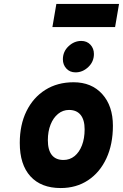

<svg xmlns="http://www.w3.org/2000/svg" viewBox="-20 -939 622 971"><path d="M287 12Q188 12 134 -47.2Q80 -106.5 80 -216Q80 -308 114 -377Q148 -446 209.2 -484.5Q270.5 -523 352 -523Q443 -523 497 -463.2Q551 -403.5 551 -303Q551 -209 518 -138Q485 -67 425.5 -27.5Q366 12 287 12ZM301 -130Q333 -130 357 -149.5Q381 -169 394.5 -204Q408 -239 408 -285Q408 -332.5 387.8 -357.8Q367.5 -383 329 -383Q298 -383 273.8 -363.2Q249.5 -343.5 235.8 -309Q222 -274.5 222 -230Q222 -180.5 242 -155.2Q262 -130 301 -130ZM362 -573Q333.5 -573 315.8 -592.2Q298 -611.5 298 -639Q298 -678 326.5 -705Q355 -732 391 -732Q419.5 -732 437.2 -713Q455 -694 455 -666Q455 -627 426.5 -600Q398 -573 362 -573ZM245 -802 265 -919H582L562 -802Z"/></svg>

Font: Overpass Black
Style: Italic
Weight: 900
Italic angle: -10°
Designer: Delve Withrington, Dave Bailey, Thomas Jockin
Foundry: Delve Fonts LLC
Version: Version 4.000